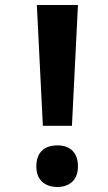

<svg xmlns="http://www.w3.org/2000/svg" viewBox="-20 -734 432 766"><path d="M151 -232H267L291 -714H127ZM125 -70C125 -14 161 12 209 12C255 12 291 -14 291 -70C291 -129 256 -154 209 -154C160 -154 125 -129 125 -70Z"/></svg>

Font: Noto Sans Devanagari SemiCondensed
Style: Bold
Weight: 700
Width: 4
Designer: Jelle Bosma - Monotype Design Team
Foundry: Monotype Imaging Inc.
Version: Version 2.004